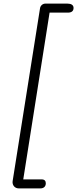

<svg xmlns="http://www.w3.org/2000/svg" viewBox="-20 -865 428 1065"><path d="M84 180H204C224 180 234 168 234 152C234 140 229 130 210 130H109L255 -795H357C376 -795 388 -803 388 -821C388 -837 375 -845 354 -845H232C216 -845 204 -833 202 -819L50 140C47 162 62 180 84 180Z"/></svg>

Font: SN Pro Light
Style: Italic
Weight: 300
Italic angle: -8.99998°
Designer: Tobias Whetton
Foundry: Supernotes
Version: Version 1.001;Glyphs 3.2 (3249)